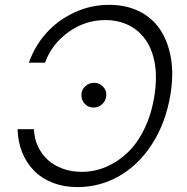

<svg xmlns="http://www.w3.org/2000/svg" viewBox="-20 -757 766 787"><path d="M98.4 -500Q121.8 -567.5 169.2 -620.7Q216.6 -674 284.3 -705.6Q351.9 -737.2 427.9 -737.2Q495.7 -737.2 549.2 -711.3Q602.6 -685.4 635.5 -637.1Q668.3 -588.8 680.4 -520.6Q692.5 -452.4 678.3 -367.5Q659.4 -254.6 604.4 -168.3Q549.4 -82 469.6 -36Q389.9 9.9 297.6 9.9Q241.5 9.9 195.3 -8.3Q149.1 -26.6 118.3 -58.6Q87.4 -90.6 70.3 -133.9Q53.3 -177.2 52.2 -227.3H119Q120.4 -190 135.1 -157.8Q149.9 -125.7 175.1 -102.5Q200.3 -79.2 236.3 -65.9Q272.4 -52.6 315 -52.6Q366.5 -52.6 414.4 -72.8Q462.4 -93 502.3 -130.9Q542.3 -168.7 571.2 -227.6Q600.1 -286.6 612.2 -359.7Q624.6 -436.1 614.9 -494.7Q605.1 -553.3 577.1 -593.4Q549 -633.5 506.6 -654.1Q464.1 -674.7 411.6 -674.7Q328.8 -674.7 260.5 -625.4Q192.1 -576 164.4 -500ZM363.6 -316.1Q342.3 -316.1 327.9 -331Q313.6 -345.9 313.6 -367.2Q313.6 -388.1 329 -402.9Q344.5 -417.6 365.8 -417.6Q386.7 -417.6 401.6 -402.7Q416.5 -387.8 415.8 -367.2Q415.1 -345.9 399.9 -331Q384.6 -316.1 363.6 -316.1Z"/></svg>

Font: Karasuma Gothic
Style: Light Italic
Weight: 300
Italic angle: 9.39998°
Designer: Rasmus Andersson / Ryoko Nishizuka
Foundry: rsms
Version: Version 1.00